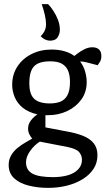

<svg xmlns="http://www.w3.org/2000/svg" viewBox="-20 -744 511 930"><path d="M213 166Q163 166 119 155Q75 144 48.5 119.5Q22 95 22 55Q22 29 34 8.5Q46 -12 65 -27.5Q84 -43 103.5 -54Q123 -65 136 -73Q129 -80 122.5 -93Q116 -106 116 -121Q116 -143 130 -161Q144 -179 161 -190Q118 -200 91 -221.5Q64 -243 51.5 -273Q39 -303 39 -333Q39 -383 64 -421.5Q89 -460 132.5 -482Q176 -504 230 -504Q265 -504 293.5 -495.5Q322 -487 340 -473Q343 -475 356.5 -485.5Q370 -496 389 -505.5Q408 -515 427 -515Q448 -515 459.5 -504.5Q471 -494 471 -472Q471 -456 464 -444.5Q457 -433 453 -428L415 -438Q400 -442 391 -444Q382 -446 368 -446Q385 -424 392.5 -397Q400 -370 400 -347Q400 -298 374 -262Q348 -226 305.5 -206Q263 -186 213 -186H200V-127L305 -107Q350 -99 382.5 -86Q415 -73 433.5 -50.5Q452 -28 452 8Q452 45 433 74Q414 103 381 123.5Q348 144 305 155Q262 166 213 166ZM237 114Q277 114 308.5 105Q340 96 358.5 76.5Q377 57 377 30Q377 10 364 -6.5Q351 -23 307 -32L173 -58Q147 -42 126.5 -13.5Q106 15 106 42Q106 80 137 97Q168 114 237 114ZM221 -243Q252 -243 273.5 -252Q295 -261 307 -283.5Q319 -306 319 -347Q319 -380 309.5 -402Q300 -424 279.5 -435.5Q259 -447 223 -447Q185 -447 163 -436Q141 -425 131.5 -401.5Q122 -378 122 -341Q122 -305 132.5 -283.5Q143 -262 165.5 -252.5Q188 -243 221 -243ZM222 -547Q212 -547 200 -552Q188 -557 177 -569Q190 -581 196.5 -595.5Q203 -610 203 -626Q203 -647 197 -672.5Q191 -698 182 -724H213Q225 -712 238.5 -691.5Q252 -671 261 -647.5Q270 -624 270 -599Q270 -581 259.5 -564Q249 -547 222 -547Z"/></svg>

Font: Faustina
Style: Regular
Weight: 400
Designer: Alfonso Garcia
Foundry: http://www.omnibus-type.com
Version: Version 1.200